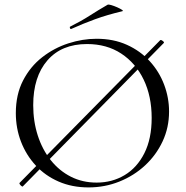

<svg xmlns="http://www.w3.org/2000/svg" viewBox="-20 -805 811 837"><path d="M79.6 7.4Q78.6 9.4 74.3 6.6Q70 3.8 66.7 -1Q63.4 -5.8 65.4 -7.8L678.4 -629.8Q681.4 -632.6 689.5 -626.5Q697.6 -620.4 693.6 -617.2ZM366 12Q294 12 235.5 -13.5Q177 -39 135.5 -84Q94 -129 71.5 -187.5Q49 -246 49 -312Q49 -393 80.5 -454Q112 -515 164 -555.5Q216 -596 278 -616Q340 -636 401 -636Q475 -636 533.5 -609.5Q592 -583 633 -538Q674 -493 695.5 -436Q717 -379 717 -319Q717 -249 689 -189Q661 -129 612.5 -84Q564 -39 500.5 -13.5Q437 12 366 12ZM401.4 -9Q468.6 -9 523 -41.4Q577.4 -73.8 609.3 -137Q641.2 -200.2 641.2 -290.8Q641.2 -385.2 606.4 -457.6Q571.6 -530 508.4 -571.5Q445.2 -613 359.4 -613Q248.4 -613 186.6 -541.6Q124.8 -470.2 124.8 -346.6Q124.8 -276 144.6 -214.5Q164.4 -153 201.3 -106.7Q238.2 -60.4 288.9 -34.7Q339.6 -9 401.4 -9ZM291 -679Q287 -677 285 -682.5Q283 -688 286 -689Q333.2 -712.6 371.6 -737.2Q410 -761.8 448.8 -784.2Q452 -786.6 464.7 -782.9Q477.4 -779.2 490.9 -773.2Q504.4 -767.2 511.7 -762.2Q519 -757.2 513 -756Q446 -740 394 -721Q342 -702 291 -679Z"/></svg>

Font: Cormorant Infant Light
Style: Regular
Weight: 300
Designer: Christian Thalmann (Catharsis Fonts)
Foundry: Catharsis Fonts
Version: Version 4.001